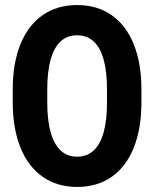

<svg xmlns="http://www.w3.org/2000/svg" viewBox="-20 -737 616 767"><path d="M30.9 -327.8V-379.8Q30.9 -484.4 61.8 -560.4Q92.6 -636.5 150.5 -676.6Q208.5 -716.8 288.1 -716.8Q367.7 -716.8 425.6 -676.6Q483.5 -636.5 514.2 -560.4Q544.9 -484.4 544.9 -379.8V-327.8Q544.9 -223.6 514.5 -147.4Q484.1 -71.1 426.2 -30.7Q368.3 9.8 288.1 9.8Q208.5 9.8 150.5 -30.7Q92.6 -71.1 61.8 -147.4Q30.9 -223.6 30.9 -327.8ZM407.4 -327.4V-379.8Q407.4 -450.6 394.1 -498.9Q380.8 -547.2 354 -571.6Q327.3 -596 288.1 -596Q248.9 -596 222.4 -571.8Q195.9 -547.6 182.3 -499.1Q168.8 -450.6 168.8 -379.8V-327.4Q168.8 -256.9 182.3 -208.7Q195.9 -160.4 222.4 -135.7Q248.9 -111.1 288.1 -111.1Q327.3 -111.1 354 -135.7Q380.8 -160.4 394.1 -208.7Q407.4 -256.9 407.4 -327.4Z"/></svg>

Font: Pretendard GOV Variable
Style: Regular
Weight: 400
Designer: Base glyphs from Inter by Rasmus Andersson; Hangul glyphs from Noto Sans CJK(Source Han Sans) by Jang Soo-young and Kang
Foundry: Kil Hyung-jin
Version: Version 1.307;Glyphs 3.2 (3192)